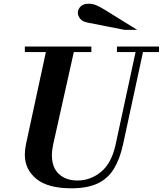

<svg xmlns="http://www.w3.org/2000/svg" viewBox="-20 -1005 878 1036"><path d="M365 11Q238 11 176 -40Q114 -91 114 -170Q114 -183 115.5 -197Q117 -211 120 -226L234 -754H385L267 -226Q264 -211 262 -196Q260 -181 260 -168Q260 -101 298 -66Q336 -31 398 -31Q468 -31 525 -77.5Q582 -124 604 -226L718 -754H758L644 -226Q627 -148 595 -95Q563 -42 507.5 -15.5Q452 11 365 11ZM114 -724V-754H473V-724ZM611 -724V-754H838V-724ZM651 -844 453 -883Q425 -888 412.5 -904Q400 -920 400 -936Q400 -955 415 -970Q430 -985 458 -985Q479 -985 497.5 -977.5Q516 -970 544 -953L720 -844Z"/></svg>

Font: Libre Bodoni
Style: Bold Italic
Weight: 700
Italic angle: -13°
Version: Version 2.005;gftools[0.9.23]